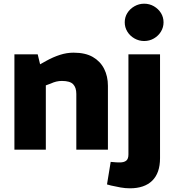

<svg xmlns="http://www.w3.org/2000/svg" viewBox="-20 -810 943 1039"><path d="M58 0V-516H184L197 -462L231 -481Q267 -501 304 -513Q341 -525 378 -525Q442 -525 482.5 -501.5Q523 -478 543.5 -437.5Q564 -397 564 -346V0H393V-302Q393 -336 376 -354Q359 -372 315 -372Q299 -372 284.5 -368.5Q270 -365 255 -358L228 -348V0ZM683 209Q658 209 632.5 204.5Q607 200 581 194L559 188L579 66L591 67Q599 68 609 68.5Q619 69 628 69Q651 69 663 59.5Q675 50 675 26V-516H846V46Q846 126 804 167.5Q762 209 683 209ZM760 -588Q732 -588 707.5 -602Q683 -616 669 -639Q655 -662 655 -689Q655 -717 669 -739.5Q683 -762 707.5 -776Q732 -790 760 -790Q789 -790 813 -776Q837 -762 851 -739.5Q865 -717 865 -689Q865 -662 851 -639Q837 -616 813 -602Q789 -588 760 -588Z"/></svg>

Font: REM
Style: Bold
Weight: 700
Designer: Octavio Pardo
Foundry: Ashler Design
Version: Version 1.005;gftools[0.9.28]